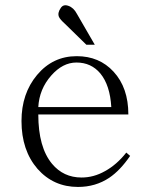

<svg xmlns="http://www.w3.org/2000/svg" viewBox="-20 -700 582 737"><path d="M464.8 -114.3Q427.7 -67.4 382.8 -43Q339.8 -18.6 293 -18.6Q223.6 -18.6 179.7 -71.3Q127 -134.8 127 -260.7H472.7Q472.7 -363.3 416 -424.8Q361.3 -484.4 274.4 -484.4Q182.6 -484.4 122.1 -412.1Q62.5 -340.8 62.5 -235.4Q62.5 -123 124 -51.8Q185.5 17.6 279.3 17.6Q346.7 17.6 399.4 -17.6Q441.4 -45.9 479.5 -101.6ZM407.2 -289.1H127Q130.9 -358.4 176.8 -410.2Q220.7 -460 273.4 -460Q330.1 -460 365.2 -418Q402.3 -373 407.2 -289.1ZM343.8 -528.3 275.4 -646.5Q262.7 -670.9 242.2 -677.7Q222.7 -684.6 212.9 -668.9Q200.2 -650.4 206.1 -635.7Q210 -626 229.5 -608.4L311.5 -528.3Z"/></svg>

Font: Batang
Style: Regular
Weight: 400
Version: Version 2.21